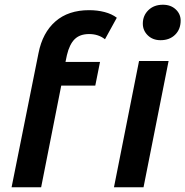

<svg xmlns="http://www.w3.org/2000/svg" viewBox="-20 -792 784 812"><path d="M263 -559 257 -530H403L383 -430H239L154 0H29L143 -568Q160 -654 214.5 -701.5Q269 -749 357 -749Q392 -749 422.5 -741Q453 -733 474 -717L424 -626Q396 -648 357 -648Q318 -648 296 -626.5Q274 -605 263 -559ZM568 -534H693L587 0H462ZM584 -692Q584 -726 607.5 -749Q631 -772 669 -772Q702 -772 723 -752.5Q744 -733 744 -705Q744 -668 720.5 -645Q697 -622 659 -622Q626 -622 605 -642.5Q584 -663 584 -692Z"/></svg>

Font: Montserrat Alternates SemiBold
Style: Italic
Weight: 600
Italic angle: -11.3°
Designer: Julieta Ulanovsky
Foundry: Julieta Ulanovsky
Version: Version 7.200